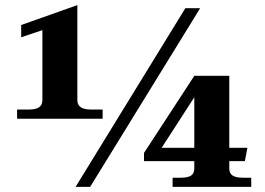

<svg xmlns="http://www.w3.org/2000/svg" viewBox="-20 -732 1038 752"><path d="M47 -303H94Q146 -303 146 -339V-614L63 -586V-634L283 -712V-339Q283 -303 336 -303H382V-267H47ZM706 -700H764L333 0H276ZM544 -133 741 -435H878V-153H949L939 -101H878V-72Q878 -53 891 -44.5Q904 -36 931 -36H964V0H656V-36H689Q716 -36 728.5 -44.5Q741 -53 741 -72V-101H544ZM741 -153V-351L613 -153Z"/></svg>

Font: Taviraj SemiBold
Style: Regular
Weight: 600
Designer: Katatrad Team
Foundry: CadsonDemak
Version: Version 1.001